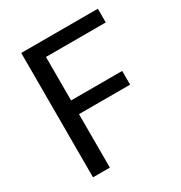

<svg xmlns="http://www.w3.org/2000/svg" viewBox="-168 -837 903 958"><g transform="rotate(-30 283.0 -358.0)"><path d="M188.5 -637.5V-387H483V-308H188.5V0H91.5V-716.5H533V-637.5Z"/></g></svg>

Font: Lato 2
Style: Regular
Weight: 400
Designer: Lukasz Dziedzic with Adam Twardoch and Botio Nikoltchev
Foundry: tyPoland Lukasz Dziedzic
Version: Version 2.015; 2015-08-06; http://www.latofonts.com/